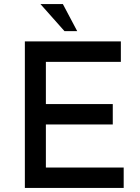

<svg xmlns="http://www.w3.org/2000/svg" viewBox="-20 -930 695 950"><path d="M103 -725H578V-624H207V-415H538V-314H207V-101H592V0H103ZM180 -910H291L362 -776H299Z"/></svg>

Font: Reem Kufi Fun
Style: Regular
Weight: 400
Designer: Khaled Hosny
Version: Version 1.005